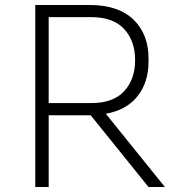

<svg xmlns="http://www.w3.org/2000/svg" viewBox="-20 -753 715 773"><path d="M122 -733H340Q456 -733 517 -674.5Q578 -616 578 -517V-505Q578 -422 534 -366Q490 -310 406 -295L644 0H578L345 -289H340H176V0H122ZM347 -338Q436 -338 480 -386Q524 -434 524 -511Q524 -588 480 -636Q436 -684 347 -684H176V-338Z"/></svg>

Font: Sora-SIA ExtraLight
Style: Regular
Weight: 200
Designer: Jonathan Barnbrook, Julián Moncada
Foundry: Barnbrook Fonts
Version: Version 2.000